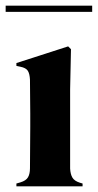

<svg xmlns="http://www.w3.org/2000/svg" viewBox="-36 -659 346 679"><path d="M22 0V-10L36 -14Q56 -20 63 -32Q70 -44 70 -64Q70 -99 70.5 -139.5Q71 -180 71 -210V-258Q71 -289 70.5 -316.5Q70 -344 70 -377Q69 -398 62.5 -408.5Q56 -419 36 -423L22 -426V-436L205 -495L215 -485L212 -343V-63Q213 -43 220 -31Q227 -19 246 -13L256 -10V0ZM-16 -617V-639H290V-617Z"/></svg>

Font: DeepMind Serif Display
Style: Regular
Weight: 400
Designer: Frank Grießhammer / Modifications: Colophon Foundry
Foundry: Colophon Foundry
Version: Version 5.003; ttfautohint (v1.8.2)